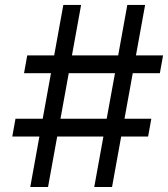

<svg xmlns="http://www.w3.org/2000/svg" viewBox="-20 -747 671 767"><path d="M356.5 0 393.1 -201.7H208.5L171.9 0H100.9L137.4 -201.7H29.1L41.9 -272.7H150.6L183.6 -454.5H76L88.8 -525.6H196.4L233 -727.3H304L267.4 -525.6H452.1L488.6 -727.3H559.7L523.1 -525.6H631.4L618.6 -454.5H510.3L477.3 -272.7H584.5L571.7 -201.7H464.1L427.6 0ZM221.6 -272.7H406.2L439.3 -454.5H254.6Z"/></svg>

Font: Karasuma Gothic
Style: Italic
Weight: 400
Italic angle: -9.39999°
Designer: Rasmus Andersson / Ryoko Nishizuka
Foundry: Genbu
Version: Version 1.00